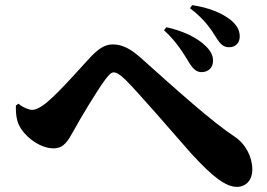

<svg xmlns="http://www.w3.org/2000/svg" viewBox="-20 -764 1040 748"><path d="M765 -483C794 -483 810 -503 810 -527C810 -547 802 -564 783 -583C749 -618 689 -645 628 -658L619 -646C670 -600 699 -549 718 -518C733 -494 747 -483 765 -483ZM873 -580C898 -580 914 -597 914 -622C914 -647 902 -667 879 -686C845 -713 795 -734 729 -744L720 -732C780 -687 805 -645 822 -618C839 -591 851 -580 873 -580ZM61 -264C89 -220 143 -186 189 -186C230 -186 246 -218 266 -253C293 -303 358 -411 390 -454C405 -474 414 -482 423 -482C433 -482 448 -474 468 -454C515 -408 667 -232 725 -166C809 -74 860 -36 903 -36C939 -36 963 -63 963 -103C963 -153 937 -204 892 -233C807 -289 671 -411 528 -539C490 -573 457 -591 419 -591C388 -591 363 -573 335 -544C307 -515 219 -413 166 -368C139 -345 119 -336 105 -336C94 -336 71 -344 52 -360L42 -353C41 -314 46 -287 61 -264Z"/></svg>

Font: Noto Serif TC Black
Style: Regular
Weight: 900
Version: Version 1.001;PS 1.001;hotconv 16.6.54;makeotf.lib2.5.65590